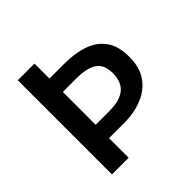

<svg xmlns="http://www.w3.org/2000/svg" viewBox="-172 -799 943 943"><g transform="rotate(-45 300.0 -327.0)"><path d="M83 0V-654H199V-550H303Q375 -550 431 -531Q487 -512 519.5 -468Q552 -424 552 -348Q552 -275 519.5 -228.5Q487 -182 430.5 -159Q374 -136 303 -136H199V0ZM199 -229H294Q367 -229 402.5 -258.5Q438 -288 438 -348Q438 -409 401.5 -433Q365 -457 294 -457H199Z"/></g></svg>

Font: Source Sans 3 ExtraLight SemiBold
Style: Regular
Weight: 600
Version: Version 3.052;hotconv 1.1.0;makeotfexe 2.6.0